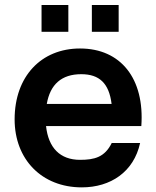

<svg xmlns="http://www.w3.org/2000/svg" viewBox="-20 -754 642 788"><path d="M315.5 15C434 15 529 -48.5 555 -167H438.5C410 -109 368 -98 308.5 -98C226.5 -98 178.5 -147.5 169 -236.5H560C574 -431 476 -555 308.5 -555C149.5 -555 40 -441 40 -264C40 -100 151.5 15 315.5 15ZM150.5 -623.5H260.5V-733.5H150.5ZM172 -327.5C186 -407.5 232.5 -449.5 313.5 -449.5C388 -449.5 427.5 -412 438 -327.5ZM357 -623.5H467V-733.5H357Z"/></svg>

Font: Eudonet
Style: Bold
Weight: 700
Designer: Mikhail Sharanda
Foundry: Mikhail Sharanda
Version: Version 4.503;Glyphs 3.1.2 (3151)